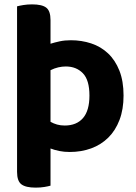

<svg xmlns="http://www.w3.org/2000/svg" viewBox="-20 -680 621 878"><path d="M299 15Q273 15 251 10.5Q229 6 211 -1V169Q201 172 183 175Q165 178 143 178Q98 178 78 163Q58 148 58 106V-651Q69 -654 87 -657Q105 -660 127 -660Q172 -660 191.5 -645Q211 -630 211 -588V-480Q230 -486 253 -491Q276 -496 304 -496Q353 -496 397 -481.5Q441 -467 474 -436Q507 -405 526 -357Q545 -309 545 -243Q545 -180 526.5 -131.5Q508 -83 475 -50.5Q442 -18 397 -1.5Q352 15 299 15ZM276 -106Q330 -106 359.5 -140Q389 -174 389 -243Q389 -314 359 -345Q329 -376 281 -376Q264 -376 246.5 -372Q229 -368 211 -359V-123Q225 -115 241 -110.5Q257 -106 276 -106Z"/></svg>

Font: Baloo Da 2
Style: Bold
Weight: 700
Designer: Noopur Datye, Sulekha Rajkumar and Ek Type
Foundry: Ek Type
Version: Version 1.640;hotconv 1.0.111;makeotfexe 2.5.65597; ttfautoh